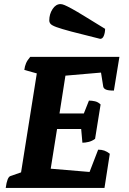

<svg xmlns="http://www.w3.org/2000/svg" viewBox="-20 -919 632 939"><path d="M8 0Q15 -53 31 -58L83 -76L160 -560L99 -577Q101 -595 107.5 -610Q114 -625 128 -641H564L537 -476Q509 -476 498 -481Q487 -486 485 -495L474 -564L300 -549L271 -364H390L415 -427Q430 -427 445 -423.5Q460 -420 472 -408L445 -240Q430 -229 413.5 -225Q397 -221 383 -221L377 -288H259L228 -94L418 -78L460 -187Q477 -187 490 -182.5Q503 -178 517 -167L491 0ZM470 -729Q380 -751 329.5 -764.5Q279 -778 256 -786.5Q233 -795 227 -802.5Q221 -810 221 -819Q221 -850 237 -874.5Q253 -899 276 -899Q284 -899 296 -894Q308 -889 331 -876.5Q354 -864 393 -840Q432 -816 494 -778Q494 -760 488 -744.5Q482 -729 470 -729Z"/></svg>

Font: Petrona ExtraBold
Style: Italic
Weight: 800
Italic angle: -9°
Designer: Ringo R. Seeber
Foundry: Ringo R. Seeber
Version: Version 2.001; ttfautohint (v1.8.3)